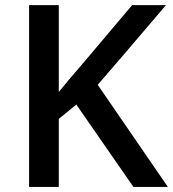

<svg xmlns="http://www.w3.org/2000/svg" viewBox="-20 -734 679 754"><path d="M639.2 0H503.9L279.8 -323.2L210.9 -267.1V0H94.2V-713.9H210.9V-373Q258.8 -431.6 306.2 -485.8L499 -713.9H631.8Q444.8 -494.1 363.8 -400.9Z"/></svg>

Font: f1_31487          
Style: Regular
Weight: 600
Foundry: Ascender Corporation
Version: Version 1.10